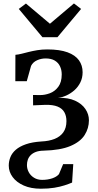

<svg xmlns="http://www.w3.org/2000/svg" viewBox="-20 -862 582 1140"><path d="M222.5 258.5Q163.5 258.5 120.8 239.5Q78 220.5 55 189.2Q32 158 32 121.5Q32 95 41.8 70.8Q51.5 46.5 74 27Q96.5 7.5 133.8 -5.5Q171 -18.5 225.5 -22Q271 -24 304.2 -37.2Q337.5 -50.5 356 -76.5Q374.5 -102.5 374.5 -143Q374.5 -173.5 362 -195.8Q349.5 -218 322 -229.2Q294.5 -240.5 249 -239.5L176.5 -236.5L176 -298L216 -297.5Q245.5 -297 275.8 -308.2Q306 -319.5 326.2 -346.8Q346.5 -374 346.5 -420Q346.5 -447 336.2 -468.5Q326 -490 305 -502.5Q284 -515 250.5 -515Q224.5 -515 200.2 -504.2Q176 -493.5 164.5 -471L139 -380H71L71.5 -536.5Q89 -538 108.8 -543Q128.5 -548 151.5 -553.8Q174.5 -559.5 201.5 -564Q228.5 -568.5 261 -568.5Q334.5 -568.5 380.8 -551.5Q427 -534.5 448.8 -504Q470.5 -473.5 470.5 -433Q470.5 -399.5 457 -372.5Q443.5 -345.5 421.8 -326.2Q400 -307 374.2 -295.2Q348.5 -283.5 324.5 -281Q385 -283 425.8 -264.2Q466.5 -245.5 487.2 -214.5Q508 -183.5 508 -148Q508 -100.5 482.5 -60.2Q457 -20 398 5Q339 30 239 32.5Q212 33 193.2 40Q174.5 47 162.5 59Q150.5 71 145.2 86.2Q140 101.5 140 118Q140 140.5 150.8 160.5Q161.5 180.5 182 193.2Q202.5 206 230.5 206Q263 206 289.8 197Q316.5 188 330 172L355 112.5H415L408 222Q389.5 230 363.2 238.5Q337 247 302.2 252.8Q267.5 258.5 222.5 258.5ZM232 -641 91.5 -809 134 -841 276.5 -721 419 -841.5 461.5 -809 321 -641Z"/></svg>

Font: Merriweather SemiBold
Style: Regular
Weight: 600
Version: Version 2.100